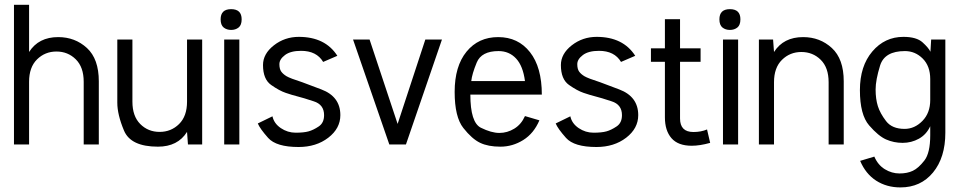

<svg xmlns="http://www.w3.org/2000/svg" viewBox="-20 -611 4057 812"><path d="M103 -391.1Q143.1 -454.1 226.1 -454.1Q297.4 -454.1 347.7 -408Q397.9 -361.8 397.9 -267.1V0H334V-265.1Q334 -327.1 300.5 -360.1Q267.1 -393.1 218.8 -393.1Q170.4 -393.1 136.7 -359.9Q103 -326.7 103 -265.1V0H39.1V-590.8H103Z M771 -53.2Q731.9 9.3 647.9 9.3Q533.2 9.3 504.6 -58.3Q476.1 -126 476.1 -176.8V-443.8H540V-181.2Q540 -119.6 573.2 -86.4Q606.4 -53.2 655 -53.2Q703.6 -53.2 737.3 -86.4Q771 -119.6 771 -181.2V-443.8H835V0H774.9Z M1002 -529.3Q1002 -504.9 989 -494.6Q976.1 -484.4 957.5 -484.4Q939 -484.4 926 -494.6Q913.1 -504.9 913.1 -529.3Q913.1 -572.3 957.5 -572.3Q1002 -572.3 1002 -529.3ZM992.2 0H928.2V-443.8H992.2Z M1346.7 -349.1Q1318.8 -396 1253.4 -396Q1209 -396 1185.5 -378.4Q1161.6 -360.4 1161.6 -339.8Q1161.6 -319.3 1169.4 -308.3Q1177.2 -297.4 1191.9 -288.6Q1206.5 -279.8 1258.3 -263.2L1338.9 -232.9Q1419.4 -202.6 1419.4 -124Q1419.4 -67.9 1368.4 -28.6Q1317.4 10.7 1242.7 10.7Q1148.4 10.7 1114 -27.8Q1079.6 -66.4 1070.3 -88.9L1132.3 -119.1Q1138.7 -88.9 1167.5 -69.3Q1196.3 -49.8 1230.5 -49.8Q1264.6 -49.8 1284.9 -55.4Q1305.2 -61 1327.9 -76.2Q1350.6 -91.3 1350.6 -124Q1350.6 -168.9 1306.6 -182.6Q1262.2 -197.3 1238.8 -203.1Q1215.3 -209 1188.2 -218.3Q1161.1 -227.5 1126.7 -251.7Q1092.3 -275.9 1092.3 -335.9Q1092.3 -383.3 1138.2 -419.2Q1184.1 -455.1 1243.7 -455.1Q1355.5 -455.1 1406.7 -375Z M1849.1 -443.8 1696.8 0H1626.5L1473.1 -443.8H1543L1661.6 -86.9L1778.8 -443.8Z M2271.5 -210.9H1969.2Q1969.2 -92.8 2013.7 -70.8Q2058.1 -48.8 2091.8 -48.8Q2125.5 -48.8 2155 -66.9Q2184.6 -85 2200.2 -120.1L2261.2 -102.1Q2237.8 -46.9 2192.9 -18.8Q2147.9 9.3 2096.2 9.3Q2044.4 9.3 2010.3 -7.1Q1976.1 -23.4 1939.5 -69.8Q1902.8 -116.2 1902.8 -222.2Q1902.8 -331.1 1953.1 -392.6Q2003.4 -454.1 2086.9 -454.1Q2171.4 -454.1 2221.4 -390.4Q2271.5 -326.7 2271.5 -210.9ZM2200.2 -268.1Q2191.9 -332 2162.6 -363.5Q2133.3 -395 2088.4 -395Q2016.1 -395 1996.1 -346.4Q1976.1 -297.9 1973.1 -268.1Z M2606.4 -349.1Q2578.6 -396 2513.2 -396Q2468.8 -396 2445.3 -378.4Q2421.4 -360.4 2421.4 -339.8Q2421.4 -319.3 2429.2 -308.3Q2437 -297.4 2451.7 -288.6Q2466.3 -279.8 2518.1 -263.2L2598.6 -232.9Q2679.2 -202.6 2679.2 -124Q2679.2 -67.9 2628.2 -28.6Q2577.1 10.7 2502.4 10.7Q2408.2 10.7 2373.8 -27.8Q2339.4 -66.4 2330.1 -88.9L2392.1 -119.1Q2398.4 -88.9 2427.2 -69.3Q2456.1 -49.8 2490.2 -49.8Q2524.4 -49.8 2544.7 -55.4Q2564.9 -61 2587.6 -76.2Q2610.4 -91.3 2610.4 -124Q2610.4 -168.9 2566.4 -182.6Q2522 -197.3 2498.5 -203.1Q2475.1 -209 2448 -218.3Q2420.9 -227.5 2386.5 -251.7Q2352.1 -275.9 2352.1 -335.9Q2352.1 -383.3 2397.9 -419.2Q2443.8 -455.1 2503.4 -455.1Q2615.2 -455.1 2666.5 -375Z M2912.6 -52.7Q2944.8 -52.7 2970.2 -63.5L2983.4 -6.8Q2939.9 5.4 2905.3 5.4Q2847.7 5.4 2819.8 -26.6Q2792 -58.6 2792 -114.7V-349.6H2732.9V-406.7H2792V-529.8H2856V-406.7H2942.9V-349.6H2856V-109.9Q2856 -52.7 2912.6 -52.7Z M3111.3 -529.3Q3111.3 -504.9 3098.4 -494.6Q3085.4 -484.4 3066.9 -484.4Q3048.3 -484.4 3035.4 -494.6Q3022.5 -504.9 3022.5 -529.3Q3022.5 -572.3 3066.9 -572.3Q3111.3 -572.3 3111.3 -529.3ZM3101.6 0H3037.6V-443.8H3101.6Z M3253.4 -391.1Q3293.5 -454.1 3376.5 -454.1Q3447.8 -454.1 3498 -408Q3548.3 -361.8 3548.3 -267.1V0H3484.4V-263.2Q3484.4 -325.2 3450.9 -358.2Q3417.5 -391.1 3369.1 -391.1Q3320.8 -391.1 3287.1 -357.9Q3253.4 -324.7 3253.4 -263.2V0H3189.5V-443.8H3249.5Z M3978 -49.8Q3978 55.2 3926 118.4Q3874 181.6 3788.1 181.6Q3730 181.6 3685.5 153.1Q3641.1 124.5 3617.7 69.3L3677.7 51.3Q3692.9 86.9 3722.2 104.7Q3751.5 122.6 3784.2 122.6Q3816.9 122.6 3840.6 111.3Q3864.3 100.1 3889.2 68.1Q3914.1 36.1 3914.1 -39.1V-77.1Q3897.9 -42 3866.2 -24.4Q3834.5 -6.8 3797.4 -6.8Q3760.3 -6.8 3727.5 -21.2Q3694.8 -35.6 3655.8 -80.6Q3616.7 -125.5 3616.7 -230Q3616.7 -331.5 3669.2 -393.3Q3721.7 -455.1 3800.8 -455.1Q3856 -455.1 3881.6 -431.9Q3907.2 -408.7 3915 -392.1L3918 -443.8H3978ZM3914.1 -188V-276.9Q3914.1 -331.5 3882.3 -363.3Q3850.6 -395 3807.1 -395Q3721.2 -395 3702.1 -334Q3683.1 -272.5 3683.1 -232.4Q3683.1 -192.4 3692.6 -162.1Q3702.1 -131.8 3727.3 -98.9Q3752.4 -65.9 3805.7 -65.9Q3848.1 -65.9 3881.1 -99.6Q3914.1 -133.3 3914.1 -188Z"/></svg>

Font: Meera
Style: Regular
Weight: 400
Designer: Hussain KH and Suresh P for Swathanthra Malayalam Computing (SMC)
Version: Version 7.0.0+20221109